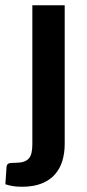

<svg xmlns="http://www.w3.org/2000/svg" viewBox="-58 -533 332 733"><path d="M189 -513V17.5Q189 51 180.2 80.5Q171.5 110 152.2 132.2Q133 154.5 101.8 167.2Q70.5 180 25.5 180Q8 180 -7 177.8Q-22 175.5 -37.5 170.5L-33 104Q-31.5 94 -25.2 91.2Q-19 88.5 0 88.5Q18.5 88.5 31 84.8Q43.5 81 51.2 72.8Q59 64.5 62.2 51Q65.5 37.5 65.5 17.5V-513Z"/></svg>

Font: LatoLatin
Style: Bold
Weight: 700
Designer: Lukasz Dziedzic with Adam Twardoch and Botio Nikoltchev
Foundry: tyPoland Lukasz Dziedzic
Version: Version 2.015; 2015-08-06; http://www.latofonts.com/